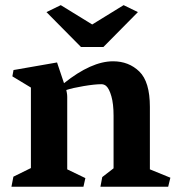

<svg xmlns="http://www.w3.org/2000/svg" viewBox="-20 -708 672 728"><path d="M26.9 -418.5 31.2 -442.4 196.3 -471.2 222.7 -392.6Q326.7 -475.6 408.7 -475.6Q468.3 -475.6 508.3 -436.8Q548.3 -397.9 548.3 -302.7V-65.9L626 -34.2L617.7 0H360.8L367.7 -36.6L410.6 -69.8V-269.5Q410.6 -314 402.3 -343Q394 -372.1 382.3 -382.3Q374.5 -388.7 364.3 -388.7Q339.4 -388.7 297.1 -381.6Q254.9 -374.5 231.4 -366.7Q231.9 -364.3 233.4 -356.4Q234.9 -348.6 234.9 -340.8V-65.9L303.7 -32.7L296.4 0H23.4L30.8 -38.1L97.2 -70.8V-376ZM448.7 -688.5 502.9 -662.1 372.1 -529.8H287.1L156.2 -662.1L210.4 -688.5L329.6 -615.2Z"/></svg>

Font: Vesper Libre
Style: Bold
Weight: 700
Designer: Robert Keller & Kimya Gandhi
Foundry: Mota Italic
Version: Version 1.058